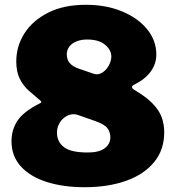

<svg xmlns="http://www.w3.org/2000/svg" viewBox="-20 -772 733 802"><path d="M339 -752Q423 -752 489.5 -724.5Q556 -697 594.5 -650Q633 -603 633 -544Q633 -505 609 -472.5Q585 -440 540 -418Q523 -410 539 -398Q590 -368 617.5 -339.5Q645 -311 655.5 -282Q666 -253 666 -219Q666 -146 623.5 -94.5Q581 -43 506 -16.5Q431 10 333 10Q244 10 175 -12Q106 -34 67 -77Q28 -120 28 -182Q28 -229 52.5 -267Q77 -305 144 -339Q151 -342 152.5 -345Q154 -348 146 -354Q123 -373 100 -393.5Q77 -414 62.5 -443Q48 -472 48 -515Q48 -579 82 -632.5Q116 -686 181 -719Q246 -752 339 -752ZM343 -607Q320 -607 300.5 -599.5Q281 -592 270 -578Q259 -564 259 -544Q259 -503 307 -486L371 -464Q385 -459 398.5 -464.5Q412 -470 422.5 -481.5Q433 -493 439 -508Q445 -523 445 -536Q445 -563 419 -585Q393 -607 343 -607ZM347 -135Q393 -135 417 -152.5Q441 -170 441 -199Q441 -219 429 -236Q417 -253 376 -267L305 -292Q290 -297 275 -293.5Q260 -290 247 -279.5Q234 -269 226 -253Q218 -237 218 -218Q218 -180 247 -157.5Q276 -135 347 -135Z"/></svg>

Font: Libre Franklin Black
Style: Regular
Weight: 900
Designer: Pablo Impallari, Rodrigo Fuenzalida, Nhung Nguyen
Foundry: Impallari Type
Version: Version 3.000